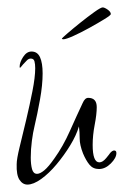

<svg xmlns="http://www.w3.org/2000/svg" viewBox="-20 -506 334 518"><path d="M54 -8Q41 -8 32.5 -21Q24 -34 25 -63Q25 -77 33 -109.5Q41 -142 50.5 -182Q60 -222 67.5 -260Q75 -298 75 -322Q75 -333 73 -340.5Q71 -348 63 -348Q57 -348 52 -342.5Q47 -337 42 -332Q35 -323 34 -323Q33 -323 33 -326Q33 -338 42.5 -352.5Q52 -367 65 -367Q81 -367 88 -351.5Q95 -336 95 -308Q95 -277 88 -238Q81 -199 73 -165Q69 -149 66 -126Q63 -103 63 -81Q63 -62 66.5 -49.5Q70 -37 80 -37Q88 -37 99.5 -46.5Q111 -56 127 -79Q150 -111 168.5 -152.5Q187 -194 203 -228Q209 -242 218 -242Q241 -242 241 -217Q241 -198 235.5 -169.5Q230 -141 230 -115Q230 -68 248 -68Q257 -68 266.5 -79.5Q276 -91 277 -93Q283 -100 288 -100Q294 -100 294 -93Q294 -80 279 -65Q264 -50 247 -50Q231 -50 221.5 -61.5Q212 -73 204 -92Q195 -115 195 -132Q195 -149 193 -165Q186 -141 169.5 -114Q153 -87 132.5 -62.5Q112 -38 91 -23Q70 -8 54 -8ZM151 -400Q147 -400 147 -402Q147 -403 162 -416Q177 -429 197 -445Q217 -461 234.5 -473.5Q252 -486 257 -486Q262 -486 270.5 -480Q279 -474 279 -468Q279 -465 262 -454.5Q245 -444 221.5 -431Q198 -418 178 -409Q158 -400 151 -400Z"/></svg>

Font: Inspiration
Style: Regular
Weight: 400
Designer: Robert E. Leuschke
Foundry: Robert E. Leuschke
Version: Version 2.010; ttfautohint (v1.8.3)